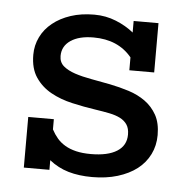

<svg xmlns="http://www.w3.org/2000/svg" viewBox="-39 -438 472 485"><g transform="rotate(5 197.5 -195.5)"><path d="M37.6 -128.4H102.5V-102.5Q108.9 -90.3 117.2 -80.6Q125.5 -70.8 137.5 -63.7Q149.4 -56.6 165.5 -52.7Q181.6 -48.8 203.1 -48.8Q246.1 -48.8 269.3 -63.5Q292.5 -78.1 292.5 -106Q292.5 -121.6 286.1 -131.1Q279.8 -140.6 268.3 -146.5Q256.8 -152.3 241 -155.5Q225.1 -158.7 205.6 -161.6Q175.3 -166 145.3 -172.9Q115.2 -179.7 91.1 -193.1Q66.9 -206.5 51.8 -228.8Q36.6 -251 36.6 -286.1Q36.6 -310.1 46.9 -331.1Q57.1 -352.1 76.2 -367.4Q95.2 -382.8 121.8 -391.6Q148.4 -400.4 181.6 -400.4Q210.9 -400.4 236.8 -389.9Q262.7 -379.4 281.7 -363.8V-393.1H344.7V-268.1H281.7V-300.8Q247.1 -342.8 184.6 -342.8Q147.9 -342.8 126.7 -328.4Q105.5 -314 105.5 -289.1Q105.5 -272.9 116.7 -263.4Q127.9 -253.9 146.2 -247.8Q164.6 -241.7 188.2 -237.5Q211.9 -233.4 236.3 -228.5Q260.7 -223.6 284.4 -216.1Q308.1 -208.5 326.4 -195.3Q344.7 -182.1 356 -161.9Q367.2 -141.6 367.2 -111.3Q367.2 -84.5 356.2 -62.3Q345.2 -40 325 -24.4Q304.7 -8.8 275.9 0Q247.1 8.8 211.4 8.8Q177.7 8.8 151.1 1Q124.5 -6.8 102.5 -24.4V0H37.6Z"/></g></svg>

Font: Rokkitt
Style: Regular
Weight: 400
Version: Version 1.2; ttfautohint (v1.5) -l 7 -r 28 -G 50 -x 13 -D la